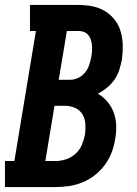

<svg xmlns="http://www.w3.org/2000/svg" viewBox="-35 -755 555 775"><path d="M-15 0V-105H23L110 -630H86V-735H282Q311 -735 338.5 -729.5Q366 -724 389 -710Q412 -696 428.5 -674.5Q445 -653 452.5 -626.5Q460 -600 460.5 -571.5Q461 -543 457 -514Q453 -494 446.5 -473Q440 -452 427.5 -434Q415 -416 397.5 -401.5Q380 -387 360 -377Q382 -364 398.5 -344.5Q415 -325 424 -300.5Q433 -276 434 -249Q435 -222 430 -195Q426 -167 416 -140.5Q406 -114 389 -90.5Q372 -67 348.5 -48.5Q325 -30 298 -19Q271 -8 243.5 -4Q216 0 189 0ZM202 -433H248Q265 -433 281.5 -441Q298 -449 309 -463Q320 -477 325.5 -494Q331 -511 334 -528Q336 -539 336.5 -550.5Q337 -562 336 -573.5Q335 -585 331.5 -595.5Q328 -606 321 -614Q314 -622 304 -626Q294 -630 282 -630H235ZM189 -105Q210 -105 231.5 -112Q253 -119 270 -134.5Q287 -150 295.5 -170.5Q304 -191 308 -212Q311 -234 309.5 -255.5Q308 -277 297.5 -294Q287 -311 268 -319.5Q249 -328 228 -328H185L148 -105Z"/></svg>

Font: Iosevka Slab Extrabold Oblique
Style: Regular
Weight: 800
Italic angle: -9°
Monospace: yes
Designer: Belleve Invis
Foundry: Belleve Invis
Version: Version 11.1.1; ttfautohint (v1.8.3)